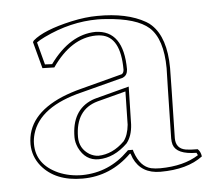

<svg xmlns="http://www.w3.org/2000/svg" viewBox="-40 -482 597 536"><g transform="rotate(-5 258.0 -214.5)"><path d="M437 -80.1Q437 -50.8 464.8 -45.9Q476.6 -43.9 498 -43.9Q505.9 -36.6 507.8 -22.9Q464.4 9.8 389.2 9.8Q335.4 9.8 314.9 -34.7Q312 -41.5 310.1 -47.9H308.1Q249.5 9.8 170.9 9.8Q94.7 9.8 56.2 -37.1Q34.7 -64 34.2 -98.1Q34.2 -180.2 134.8 -222.7Q159.7 -232.9 188 -240.2L305.2 -271Q310.5 -274.4 311 -283.2Q311 -375.5 256.8 -383.8Q249.5 -384.8 242.2 -384.8Q172.9 -383.8 119.1 -306.2L85.9 -307.1L65.9 -381.8L68.8 -386.2Q99.1 -412.6 177.7 -430.2Q217.8 -439 251 -439Q334 -439.9 385.7 -410.2Q395 -404.8 400.9 -398.9Q440.4 -361.8 440.9 -276.9Q440.9 -272.5 439.9 -215.8Q437 -98.6 437 -80.1ZM311 -222.2 231 -201.2Q168.5 -183.6 168 -106.9Q168 -74.2 195.8 -57.1Q208 -50.3 220.2 -49.8Q260.7 -50.8 293.9 -84Q306.2 -100.1 309.1 -128.9ZM426.8 -80.1Q426.8 -98.1 429.7 -217.8Q431.2 -272.5 431.2 -276.9Q430.7 -358.4 394.5 -391.6Q359.9 -422.4 273.9 -428.2Q261.2 -429.2 251 -429.2Q174.8 -429.2 100.1 -393.1Q85 -385.7 77.1 -379.9L93.8 -316.9L113.8 -315.9Q170.4 -394 242.2 -395Q320.3 -393.1 320.8 -283.2Q319.8 -266.6 308.1 -261.7V-261.2L190.4 -230.5Q69.3 -201.2 47.9 -126Q43.9 -111.8 43.9 -98.1Q43.9 -40.5 104.5 -13.2Q135.3 0 170.9 0Q246.1 -1 300.8 -55.2L303.7 -58.1H317.4L319.3 -51.3Q333.5 -9.8 363.8 -2.4Q375 0 389.2 0Q455.6 -0.5 497.1 -27.3Q495.6 -31.2 493.7 -34.2Q438.5 -34.7 429.2 -62.5Q426.8 -70.8 426.8 -80.1ZM321.3 -234.9 318.8 -128.9Q316.9 -96.2 301.3 -77.1Q263.7 -40.5 220.2 -40Q183.1 -40 165 -77.6Q158.2 -92.8 158.2 -106.9Q158.2 -183.1 216.3 -206.5Q222.7 -209 228.5 -210.4Z"/></g></svg>

Font: Linux Biolinum Outline O
Style: Bold
Weight: 700
Designer: Philipp H. Poll
Foundry: Philipp H. Poll
Version: Version 0.9.2